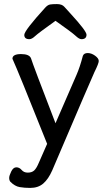

<svg xmlns="http://www.w3.org/2000/svg" viewBox="-20 -751 540 941"><path d="M128 170Q167 170 192 148.5Q217 127 236 84Q431 -373 443 -398Q464 -440 464 -452Q464 -465 446 -478Q428 -491 410 -491Q391 -491 386 -477Q372 -423 355 -384L252 -147Q141 -435 132 -465Q124 -486 83 -486Q41 -486 41 -463Q69 -402 211 -46L171 45Q159 74 147.5 84.5Q136 95 116 95Q97 95 86 82Q75 69 60 69Q45 69 35 89.5Q25 110 25 121Q25 133 31 140Q53 162 76.5 166Q100 170 128 170ZM379 -559Q404 -559 404 -581Q404 -599 325 -685Q307 -704 295.5 -717.5Q284 -731 259 -731Q237 -731 225.5 -729Q214 -727 202 -714Q99 -601 99 -580Q99 -559 124 -559Q136 -559 152 -574Q168 -589 252 -649Q333 -592 350.5 -575.5Q368 -559 379 -559Z"/></svg>

Font: LXGW WenKai Mono TC
Style: Bold
Weight: 700
Designer: LXGW / Fontworks Inc.
Foundry: LXGW / Fontworks Inc.
Version: Version 1.330